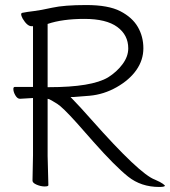

<svg xmlns="http://www.w3.org/2000/svg" viewBox="-20 -729 675 762"><path d="M60 -337H59Q49 -337 41 -350.5Q33 -364 33 -376Q33 -384 39 -384H111V-625H105Q88 -625 70 -655Q64 -666 64 -673Q64 -677 68 -678Q88 -682 114 -685Q140 -688 187.5 -698.5Q235 -709 322.5 -709Q410 -709 457.5 -684.5Q505 -660 527 -622Q549 -584 549 -537.5Q549 -491 521.5 -451.5Q494 -412 443 -383Q392 -354 335.5 -349Q279 -344 272 -344H260Q299 -304 342 -255Q534 -38 595 -16Q618 -6 626.5 0.5Q635 7 635 9Q634 10 629.5 11.5Q625 13 612 13Q540 13 488.5 -28Q437 -69 351 -166L283 -243Q228 -304 207 -317Q186 -330 176 -335L169 -337V-110L172 6Q172 11 157 11Q142 11 125.5 4Q109 -3 109 -12L111 -113V-340ZM174 -383Q344 -383 409 -422Q444 -444 466.5 -474.5Q489 -505 489 -537Q489 -590 445.5 -622Q402 -654 315 -654Q228 -654 169 -634V-383Z"/></svg>

Font: Moon Stars Kai T Light
Style: Regular
Weight: 300
Designer: GuiWonder
Version: Version 1.101